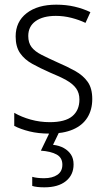

<svg xmlns="http://www.w3.org/2000/svg" viewBox="-20 -562 456 822"><path d="M375 -138Q375 -92 354 -58.5Q333 -25 292 -7.5Q251 10 192 10Q144 10 106 0.5Q68 -9 41 -23V-79Q72 -61 111.5 -50Q151 -39 193 -39Q259 -39 289.5 -64.5Q320 -90 320 -136Q320 -164 306 -183.5Q292 -203 264.5 -218.5Q237 -234 195 -251Q152 -270 118.5 -288.5Q85 -307 66 -334.5Q47 -362 47 -406Q47 -469 94 -505.5Q141 -542 221 -542Q263 -542 299.5 -533.5Q336 -525 367 -510L346 -464Q319 -477 286 -485.5Q253 -494 219 -494Q164 -494 132.5 -471.5Q101 -449 101 -408Q101 -379 115 -360.5Q129 -342 157.5 -327.5Q186 -313 226 -295Q268 -277 302 -258Q336 -239 355.5 -211.5Q375 -184 375 -138ZM295 142Q295 187 262 213.5Q229 240 170 240Q154 240 140.5 238.5Q127 237 118 234V195Q128 198 141 199.5Q154 201 169 201Q204 201 225.5 186.5Q247 172 247 143Q247 113 222.5 99.5Q198 86 155 83L195 0H235L207 58Q234 61 253.5 72Q273 83 284 100Q295 117 295 142Z"/></svg>

Font: Noto Sans Thai SemiCondensed Light
Style: Regular
Weight: 300
Width: 4
Designer: Monotype Design Team
Foundry: Monotype Imaging Inc.
Version: Version 2.001